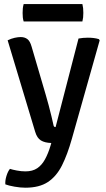

<svg xmlns="http://www.w3.org/2000/svg" viewBox="-20 -678 508 917"><path d="M101 218.5Q77.5 218.5 49.2 213.5Q21 208.5 5.5 202.5Q4 184.5 10.8 162.5Q17.5 140.5 27.5 128.5Q39.5 132.5 60.8 136.5Q82 140.5 101.5 140.5Q135.5 140.5 157.8 125.5Q180 110.5 195.2 82.5Q210.5 54.5 221.5 17L225 5Q194 4 175.5 -7.2Q157 -18.5 148 -48.5L16.5 -485.5Q34 -494 50.2 -497.5Q66.5 -501 79 -501Q97.5 -501 110.5 -491.5Q123.5 -482 131 -455L198.5 -225Q205.5 -202 212.5 -175Q219.5 -148 225.8 -122.5Q232 -97 236 -78Q238 -71 245.5 -71L355 -494Q364.5 -496 376.8 -497Q389 -498 399.5 -498Q413 -498 426.5 -496.5Q440 -495 452.5 -491L456 -485L323.5 -16Q302 60.5 275.8 112.5Q249.5 164.5 208.5 191.5Q167.5 218.5 101 218.5ZM93 -575.5Q90 -585.5 89 -594.8Q88 -604 88 -616Q88 -628.5 89 -638Q90 -647.5 93 -658.5H373.5Q376 -647.5 377 -638.8Q378 -630 378 -616.5Q378 -604.5 377 -595Q376 -585.5 373.5 -575.5Z"/></svg>

Font: Signika Light
Style: Regular
Weight: 400
Version: Version 2.003;gftools[0.9.32]